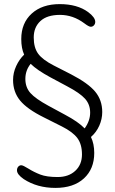

<svg xmlns="http://www.w3.org/2000/svg" viewBox="-20 -732 564 939"><path d="M308.1 -310.1 226.1 -354Q161.1 -389.2 129.9 -419.9Q104 -387.7 104 -346.2Q104 -304.7 128.9 -276.9Q153.8 -249 216.8 -214.8L297.9 -170.9Q363.3 -136.2 394 -104Q420.9 -141.1 420.9 -181.2Q420.9 -221.2 396 -249Q371.1 -276.9 308.1 -310.1ZM440.9 16.1Q440.9 94.2 390.4 140.6Q339.8 187 251 187Q162.1 187 96.2 144Q63 121.1 63 101.1Q63 90.3 69.1 83.3Q75.2 76.2 84 76.2Q92.8 76.2 119.1 92.8Q145.5 109.4 176.8 121.6Q208 133.8 261.7 133.8Q315.4 133.8 348.1 103.5Q380.9 73.2 380.9 23.4Q380.9 -26.4 358.4 -56.6Q335.9 -86.9 282.2 -113.8L195.8 -157.2Q112.8 -198.2 78.4 -240.2Q43.9 -282.2 43.9 -340.8Q43.9 -376 59.1 -408.9Q74.2 -441.9 98.1 -464.8Q84 -495.6 84 -541Q84 -619.1 135 -665.5Q186 -711.9 272 -711.9Q357.9 -711.9 411.1 -672.9Q445.8 -647 445.8 -625Q445.8 -615.2 439.5 -608.2Q433.1 -601.1 423.8 -601.1Q414.6 -601.1 392.1 -618.2Q336.9 -659.2 273.4 -659.2Q210 -659.2 177.5 -628.9Q145 -598.6 145 -548.8Q145 -499 166.5 -469.5Q188 -439.9 242.2 -412.1L328.1 -368.2Q411.1 -325.2 445.6 -283.7Q480 -242.2 480 -184.1Q480 -149.9 465.6 -117.4Q451.2 -85 424.8 -62Q440.9 -28.8 440.9 16.1Z"/></svg>

Font: Nunito-Light
Style: Regular
Weight: 300
Designer: Vernon Adams
Foundry: newtypography
Version: Version 3.000